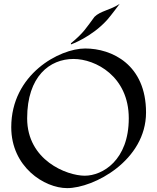

<svg xmlns="http://www.w3.org/2000/svg" viewBox="-20 -959 811 990"><path d="M733 -379C733 -626 557 -709 419 -709C288 -709 38 -577 38 -303C38 -98 209 11 326 11C464 11 733 -132 733 -379ZM644 -349C644 -133 509 -53 417 -53C325 -53 120 -132 120 -349C120 -566 237 -655 359 -655C473 -655 644 -565 644 -349ZM597 -939C549 -907 498 -903 467 -872C426 -817 412 -790 346 -736C345 -735 346 -730 346 -730C346 -730 452 -767 533 -857C551 -877 597 -939 597 -939Z"/></svg>

Font: Quintessential
Style: Regular
Weight: 400
Designer: Astigmatic (AOETI)
Foundry: Astigmatic (AOETI)
Version: Version 1.000